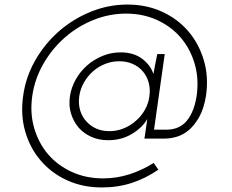

<svg xmlns="http://www.w3.org/2000/svg" viewBox="-20 -615 1030 852"><path d="M331.7 -188Q336.3 -220.3 352.4 -248.6Q368.4 -276.9 392.5 -298.4Q416.6 -319.5 446.4 -331.3Q476.2 -343.2 509.5 -343.2Q541.4 -343.2 567.9 -331.7Q594.4 -320.3 612.3 -300Q631 -278.9 639.3 -250Q647.6 -221.1 643 -188Q638.8 -155.5 622.7 -127.3Q606.7 -99.1 582.6 -78.6Q558.5 -57.1 528.4 -45.1Q498.3 -33 465.6 -33Q433.8 -33 408 -44.1Q382.2 -55.2 364.3 -75.1Q344.5 -96 335.8 -124.9Q327.1 -153.9 331.7 -188ZM893.8 -188Q906.6 -272.3 884.8 -346.6Q863 -420.9 815.8 -476Q768.7 -531.2 699.1 -563Q629.5 -594.8 545.6 -594.8Q461.2 -594.8 382.9 -563Q304.5 -531.2 241.3 -476Q178.4 -420.9 136.2 -346.9Q94 -273 82.7 -189Q70.7 -105 92 -31.1Q113.4 42.9 161 98Q208.2 153.2 277.6 185Q347.1 216.8 431.4 216.8Q504.1 216.8 566 196.3Q628 175.8 682.7 137.9Q677.2 130.2 672.4 123Q667.6 115.8 662 108.1Q611.8 139.7 555 158.2Q498.2 176.6 437.3 176.6Q361.5 176.6 298.9 147.9Q236.3 119.3 193.9 70.3Q151.5 20.6 132 -45.8Q112.4 -112.1 123 -188Q133.7 -263.9 171.9 -330.7Q210.1 -397.6 266.8 -447.7Q323 -497.3 393.4 -525.9Q463.8 -554.6 539.7 -554.6Q615.1 -554.6 677.5 -525.9Q739.9 -497.3 782.3 -447.7Q825 -397.6 844.2 -330.7Q863.4 -263.9 852.4 -188Q845.6 -145.8 831.8 -116.2Q818.1 -86.6 799.7 -69.1Q782.7 -53.7 762.4 -46.6Q742.1 -39.6 719.7 -39.6H663.5L711 -375H677.9Q673.1 -351.9 668.9 -329.8Q664.7 -307.8 660.8 -286.6Q648.4 -325.7 610.8 -354.2Q573.1 -382.6 515 -382.6Q473.7 -382.6 435.6 -367.1Q397.5 -351.6 367.1 -325.2Q336.7 -298.8 316.5 -263Q296.3 -227.2 290.3 -187.6Q284.3 -147 295 -111.8Q305.7 -76.6 328.1 -49.6Q351.1 -23.2 384.9 -8Q418.7 7.2 460 7.2Q518.7 7.2 565 -20.5Q611.3 -48.1 633.6 -86.9Q632 -75.2 630.3 -63.8Q628.6 -52.4 627 -40.7L620.9 0H709.9Q735.7 0 763.7 -8Q791.7 -16 817.2 -37.1Q842.7 -58.5 863.5 -94.9Q884.2 -131.3 893.8 -188Z"/></svg>

Font: Josefin Slab Thin
Style: Italic
Weight: 100
Italic angle: -12°
Designer: Santiago Orozco
Foundry: Typemade
Version: Version 2.000